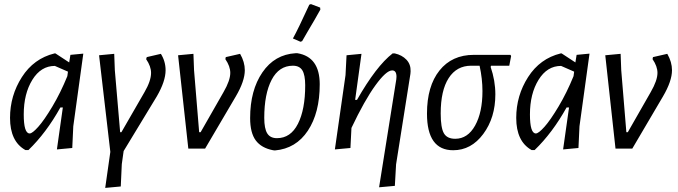

<svg xmlns="http://www.w3.org/2000/svg" viewBox="-20 -726 3311 938"><path d="M104 7Q29 -35 29 -150Q29 -259 87 -349.5Q145 -440 246 -465H251L318 -421L324 -458L387 -464L338 -109L333 -3L258 4L287 -201H275Q206 -77 119 7ZM96 -167Q96 -74 125 -74Q138 -74 167 -106.5Q196 -139 236 -206Q276 -273 309 -354L312 -376L248 -404Q180 -404 138 -336Q96 -268 96 -167Z M766 -463Q789 -426 789 -383Q789 -329 746 -255L584 12L575 76L570 185L494 192L519 16L464 -456L538 -463L541 -383L567 -80H573L686 -276Q718 -331 718 -370Q718 -402 694 -437L697 -447Z M1153 -463Q1176 -423 1176 -383Q1176 -330 1132 -255L982 0H900L850 -456L925 -463L928 -383L953 -80H960L1072 -276Q1105 -333 1105 -370Q1105 -402 1081 -437L1083 -447Z M1491 -703 1499 -706 1544 -689 1545 -679Q1532 -655 1517 -629.5Q1502 -604 1484 -573.5Q1466 -543 1456 -525L1448 -522L1411 -538Q1437 -585 1491 -703ZM1424 -466H1433Q1542 -448 1542 -314Q1542 -175 1484 -87.5Q1426 0 1323 9L1314 8Q1257 -3 1229.5 -40Q1202 -77 1202 -149Q1202 -285 1262 -372.5Q1322 -460 1424 -466ZM1411 -405Q1343 -405 1307 -336Q1271 -267 1271 -150Q1271 -98 1285.5 -74.5Q1300 -51 1333 -51Q1400 -51 1435.5 -121Q1471 -191 1471 -309Q1471 -360 1457 -382.5Q1443 -405 1411 -405Z M1746 -463 1715 -238H1724Q1818 -403 1898 -465H1909Q1944 -457 1965.5 -434.5Q1987 -412 1986 -378L1985 -365L1915 77L1909 182L1832 189L1916 -338L1917 -351Q1917 -382 1896 -382Q1867 -382 1814 -309Q1761 -236 1697 -101L1692 -3L1616 4L1668 -359L1673 -456Z M2194 8Q2066 8 2066 -171Q2066 -305 2127 -381.5Q2188 -458 2295 -458H2474L2477 -452L2468 -405H2379L2377 -399Q2400 -332 2400 -265Q2400 -151 2341 -71.5Q2282 8 2194 8ZM2204 -48Q2265 -48 2301 -112.5Q2337 -177 2337 -281Q2337 -341 2323 -405H2282Q2211 -405 2172 -344.5Q2133 -284 2133 -172Q2133 -102 2148.5 -75Q2164 -48 2204 -48Z M2577 7Q2502 -35 2502 -150Q2502 -259 2560 -349.5Q2618 -440 2719 -465H2724L2791 -421L2797 -458L2860 -464L2811 -109L2806 -3L2731 4L2760 -201H2748Q2679 -77 2592 7ZM2569 -167Q2569 -74 2598 -74Q2611 -74 2640 -106.5Q2669 -139 2709 -206Q2749 -273 2782 -354L2785 -376L2721 -404Q2653 -404 2611 -336Q2569 -268 2569 -167Z M3240 -463Q3263 -423 3263 -383Q3263 -330 3219 -255L3069 0H2987L2937 -456L3012 -463L3015 -383L3040 -80H3047L3159 -276Q3192 -333 3192 -370Q3192 -402 3168 -437L3170 -447Z"/></svg>

Font: Alegreya Sans
Style: Italic
Weight: 400
Italic angle: -7°
Designer: Juan Pablo del Peral
Foundry: Huerta Tipografica
Version: Version 2.007